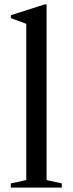

<svg xmlns="http://www.w3.org/2000/svg" viewBox="-20 -850 329 870"><path d="M191 -34 260 -19V0H29V-19L99 -34V-742L29 -768V-781L182 -830H191Z"/></svg>

Font: Libre Caslon Text
Style: Regular
Weight: 400
Designer: Pablo Impallari, Rodrigo Fuenzalida
Foundry: Pablo Impallari, Rodrigo Fuenzalida
Version: Version 1.002